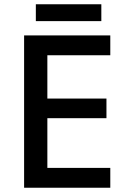

<svg xmlns="http://www.w3.org/2000/svg" viewBox="-20 -880 595 900"><path d="M497 0H93V-714H497V-621H202V-418H479V-326H202V-93H497ZM455 -860V-781H148V-860Z"/></svg>

Font: Noto Sans Lao Medium
Style: Regular
Weight: 500
Designer: Monotype Design Team
Foundry: Monotype Imaging Inc.
Version: Version 2.003; ttfautohint (v1.8.4.7-5d5b)